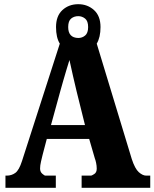

<svg xmlns="http://www.w3.org/2000/svg" viewBox="-20 -895 736 915"><path d="M6 0V-58H12Q35 -58 53 -71Q71 -84 85 -128L265 -687Q247 -716 247 -766Q247 -819 277.5 -847Q308 -875 353 -875Q397 -875 428 -847Q459 -819 459 -766Q459 -717 441 -687L608 -137Q623 -91 641.5 -74.5Q660 -58 677 -58H696V0H369V-58H414Q417 -58 429 -65.5Q441 -73 441 -91Q441 -105 438 -119Q435 -133 432 -140L405 -233H203L183 -157Q180 -145 175.5 -125.5Q171 -106 171 -92Q171 -76 181.5 -67Q192 -58 196 -58H246V0ZM353 -714Q372 -714 386 -726Q400 -738 400 -766Q400 -795 385.5 -806.5Q371 -818 353 -818Q333 -818 319 -806.5Q305 -795 305 -766Q305 -715 353 -714ZM223 -299H385L345 -460Q338 -489 328 -532.5Q318 -576 311 -609Q305 -591 297 -563.5Q289 -536 281 -509Q273 -482 268 -463Z"/></svg>

Font: Noto Serif Thai Condensed Black
Style: Regular
Weight: 900
Width: 3
Designer: Monotype Design Team
Foundry: Monotype Imaging Inc.
Version: Version 2.002; ttfautohint (v1.8.4.7-5d5b)